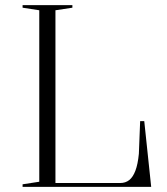

<svg xmlns="http://www.w3.org/2000/svg" viewBox="-20 -728 651 748"><path d="M68 0V-10L133 -20V-688L68 -698V-708H262V-698L196 -688V-15H448Q469 -15 483.5 -26.5Q498 -38 507.5 -63Q517 -88 521 -129L526 -256H542L569 0Z"/></svg>

Font: Kalnia Thin Light
Style: Regular
Weight: 300
Version: Version 1.105